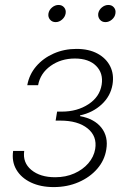

<svg xmlns="http://www.w3.org/2000/svg" viewBox="-20 -743 513 770"><path d="M195.3 7.3Q143.1 7.3 104 -11.2Q64.9 -29.8 45.7 -62.5Q26.4 -95.2 32.7 -137.7H77.1Q70.3 -90.8 105.7 -61.5Q141.1 -32.2 201.2 -32.2Q243.7 -32.2 277.8 -47.4Q312 -62.5 334.2 -88.1Q356.4 -113.8 361.8 -145.5Q370.1 -196.8 331.3 -228Q292.5 -259.3 222.2 -259.3H203.1L209 -295.4H228Q289.6 -295.4 334.7 -325Q379.9 -354.5 387.7 -403.3Q395 -449.2 365.5 -478.8Q335.9 -508.3 280.3 -508.3Q224.6 -508.3 183.1 -478.8Q141.6 -449.2 132.8 -401.4H89.4Q97.2 -444.3 125.2 -477.1Q153.3 -509.8 195.3 -528.3Q237.3 -546.9 286.6 -546.9Q336.4 -546.9 371.1 -528.1Q405.8 -509.3 421.9 -477.1Q438 -444.8 431.2 -403.8Q423.3 -357.4 387.9 -324.5Q352.5 -291.5 301.3 -280.3L300.8 -277.3Q358.9 -266.6 387 -230.5Q415 -194.3 406.2 -143.1Q399.4 -100.1 370.1 -66.2Q340.8 -32.2 295.4 -12.5Q250 7.3 195.3 7.3ZM402.8 -654.3Q388.7 -654.3 380.4 -664.6Q372.1 -674.8 374 -689Q376.5 -703.1 388.4 -713.1Q400.4 -723.1 414.6 -723.1Q428.7 -723.1 437 -713.1Q445.3 -703.1 442.9 -689Q440.9 -674.8 429 -664.6Q417 -654.3 402.8 -654.3ZM203.1 -654.3Q189 -654.3 180.4 -664.6Q171.9 -674.8 174.3 -689Q176.8 -703.1 188.7 -713.1Q200.7 -723.1 214.8 -723.1Q229 -723.1 237.3 -713.1Q245.6 -703.1 243.2 -689Q240.7 -674.8 229 -664.6Q217.3 -654.3 203.1 -654.3Z"/></svg>

Font: Inter 18pt ExtraLight
Style: Italic
Weight: 250
Italic angle: -9.3988°
Designer: Rasmus Andersson
Foundry: rsms
Version: Version 4.001;git-66647c0bb